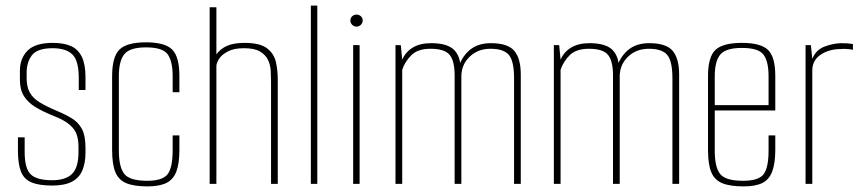

<svg xmlns="http://www.w3.org/2000/svg" viewBox="-20 -656 3063 685"><path d="M166 6Q119 6 92 -5.5Q65 -17 54.5 -44.5Q44 -72 44 -119V-166H68V-113Q68 -55 89.5 -34Q111 -13 166 -13Q214 -13 237 -35.5Q260 -58 260 -113V-134Q260 -156 254 -175Q248 -194 228.5 -211Q209 -228 170 -243Q133 -258 106.5 -274Q80 -290 65.5 -313Q51 -336 51 -372V-403Q51 -448 78.5 -475.5Q106 -503 168 -503Q208 -503 233.5 -491.5Q259 -480 272 -453Q285 -426 285 -381V-335H261V-378Q261 -440 238 -462Q215 -484 168 -484Q113 -484 94 -459Q75 -434 75 -397V-377Q75 -346 86.5 -325.5Q98 -305 122 -290.5Q146 -276 184 -260Q215 -247 237.5 -233Q260 -219 272.5 -195.5Q285 -172 285 -129V-112Q285 -75 274 -48.5Q263 -22 237 -8Q211 6 166 6Z M506 9Q458 9 430.5 -2.5Q403 -14 391.5 -42Q380 -70 380 -121V-384Q380 -454 406.5 -479.5Q433 -505 501 -505Q568 -505 594 -479.5Q620 -454 620 -385V-327H596V-384Q596 -438 578 -462.5Q560 -487 501 -487Q443 -487 423.5 -462.5Q404 -438 404 -384V-120Q404 -60 423.5 -35.5Q443 -11 505 -11Q560 -11 578 -34.5Q596 -58 596 -120V-173H620V-121Q620 -72 609 -43.5Q598 -15 573 -3Q548 9 506 9Z M728 0V-630H752V-462Q765 -481 789 -492Q813 -503 852 -503Q908 -503 933 -483.5Q958 -464 964.5 -434Q971 -404 971 -372V0H947V-363Q947 -381 946 -402Q945 -423 936.5 -441.5Q928 -460 908 -472Q888 -484 850 -484Q815 -484 793 -472.5Q771 -461 761.5 -446Q752 -431 752 -420V0Z M1089 0V-636H1112V0Z M1240 0V-495H1263V0ZM1252 -561Q1243 -561 1236.5 -567.5Q1230 -574 1230 -583Q1230 -592 1236.5 -598Q1243 -604 1252 -604Q1261 -604 1267.5 -598Q1274 -592 1274 -583Q1274 -574 1267.5 -567.5Q1261 -561 1252 -561Z M1391 0V-495H1410L1415 -443Q1427 -471 1453 -486.5Q1479 -502 1518 -502Q1576 -502 1600 -478Q1624 -454 1623 -408L1613 -407Q1625 -451 1654.5 -476.5Q1684 -502 1731 -502Q1792 -502 1815 -474.5Q1838 -447 1838 -390V0H1814V-377Q1814 -438 1795.5 -460Q1777 -482 1730 -482Q1686 -482 1657 -455Q1628 -428 1626 -388V0H1602V-387Q1602 -439 1584 -460.5Q1566 -482 1516 -482Q1471 -482 1448 -459.5Q1425 -437 1415 -407V0Z M1956 0V-495H1975L1980 -443Q1992 -471 2018 -486.5Q2044 -502 2083 -502Q2141 -502 2165 -478Q2189 -454 2188 -408L2178 -407Q2190 -451 2219.5 -476.5Q2249 -502 2296 -502Q2357 -502 2380 -474.5Q2403 -447 2403 -390V0H2379V-377Q2379 -438 2360.5 -460Q2342 -482 2295 -482Q2251 -482 2222 -455Q2193 -428 2191 -388V0H2167V-387Q2167 -439 2149 -460.5Q2131 -482 2081 -482Q2036 -482 2013 -459.5Q1990 -437 1980 -407V0Z M2633 9Q2584 9 2556.5 -2.5Q2529 -14 2517.5 -42Q2506 -70 2506 -121V-385Q2506 -453 2532.5 -478Q2559 -503 2627 -503Q2694 -503 2720 -478Q2746 -453 2746 -385V-262H2530V-119Q2530 -59 2549.5 -35Q2569 -11 2631 -11Q2686 -11 2704 -34Q2722 -57 2722 -119V-173H2746V-122Q2746 -73 2735 -44Q2724 -15 2699.5 -3Q2675 9 2633 9ZM2530 -281H2722V-384Q2722 -437 2704 -461Q2686 -485 2627 -485Q2569 -485 2549.5 -461Q2530 -437 2530 -384Z M2854 0V-495H2873L2878 -446Q2891 -478 2921 -489.5Q2951 -501 2980 -502Q3005 -502 3023 -499V-478Q3017 -480 3010 -480.5Q3003 -481 2995.5 -481.5Q2988 -482 2980 -481Q2938 -481 2908 -461Q2878 -441 2878 -404V0Z"/></svg>

Font: Alumni Sans Thin
Style: Regular
Weight: 100
Designer: Robert E. Leuschke
Foundry: Robert E. Leuschke
Version: Version 1.018